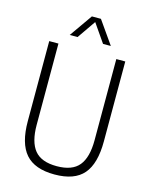

<svg xmlns="http://www.w3.org/2000/svg" viewBox="-138 -1032 883 1128"><g transform="rotate(15 304.0 -468.0)"><path d="M305 9Q184 9 128.5 -54.8Q73 -118.5 73 -253.5V-740H129V-246Q129 -142 170 -91.8Q211 -41.5 305 -41.5Q399 -41.5 440 -91.8Q481 -142 481 -246V-740H535.5V-253.5Q535.5 -118.5 480.8 -54.8Q426 9 305 9ZM180 -806 277.5 -945H332.5L430 -806H382.5L305 -918L227.5 -806Z"/></g></svg>

Font: Encode Sans Condensed Light
Style: Regular
Weight: 300
Width: 3
Designer: Multiple Designers
Foundry: Impallari Type
Version: Version 3.000; ttfautohint (v1.8.3) -l 8 -r 50 -G 200 -x 14 